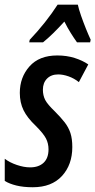

<svg xmlns="http://www.w3.org/2000/svg" viewBox="-29 -786 405 816"><path d="M110.4 9.8Q70.3 9.8 40.5 2.4Q10.7 -4.9 -8.8 -17.1V-111.3Q12.2 -95.2 42.5 -85Q72.8 -74.7 99.1 -74.7Q135.3 -74.7 156.2 -94.2Q177.2 -113.8 177.2 -151.4Q177.2 -176.3 166.5 -197.3Q155.8 -218.3 122.6 -251.5Q86.9 -285.2 71 -317.6Q55.2 -350.1 55.2 -391.1Q55.2 -457.5 96.4 -503.9Q137.7 -550.3 214.4 -550.3Q254.4 -550.3 288.3 -539.6Q322.3 -528.8 346.2 -512.2L306.2 -437Q286.1 -453.1 262.5 -461.4Q238.8 -469.7 218.3 -469.7Q188.5 -469.7 170.9 -451.9Q153.3 -434.1 153.3 -404.8Q153.3 -380.4 163.1 -361.3Q172.9 -342.3 203.6 -313Q229 -287.6 245.6 -266.4Q262.2 -245.1 270.3 -220.7Q278.3 -196.3 278.3 -161.1Q278.3 -85.9 234.4 -38.1Q190.4 9.8 110.4 9.8ZM95.2 -606 97.2 -616.7Q166.5 -689.9 215.8 -766.1H301.8Q305.7 -747.6 315.4 -719.5Q325.2 -691.4 336.4 -663.6Q347.7 -635.7 356.4 -617.2L354 -606H298.3Q285.6 -623.5 271.7 -645.8Q257.8 -668 244.6 -694.3Q219.7 -667 196.8 -644.5Q173.8 -622.1 153.8 -606Z"/></svg>

Font: Open Sans Condensed SemiBold
Style: Italic
Weight: 600
Width: 3
Italic angle: -12°
Designer: Monotype Design Team
Foundry: Monotype Imaging Inc.
Version: Version 3.000; ttfautohint (v1.8.4)